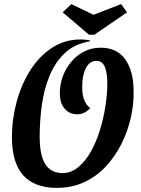

<svg xmlns="http://www.w3.org/2000/svg" viewBox="-20 -892 684 934"><path d="M257 22Q38 22 38 -224Q38 -312 61 -397Q84 -482 127.5 -550.5Q171 -619 233 -659.5Q295 -700 372 -700Q398 -700 418 -695V-691Q343 -679 295.5 -634Q248 -589 221 -523Q194 -457 183.5 -380.5Q173 -304 173 -228Q173 -135 201 -92.5Q229 -50 284 -50Q326 -50 361 -79Q396 -108 422.5 -155.5Q449 -203 466.5 -260.5Q484 -318 493 -376.5Q502 -435 502 -485Q502 -539 489.5 -567.5Q477 -596 449 -596Q415 -596 397 -559Q379 -522 380 -467Q380 -428 390.5 -403.5Q401 -379 419 -366Q392 -336 354 -336Q319 -336 295 -362.5Q271 -389 271 -440Q271 -480 285 -519Q299 -558 325.5 -590Q352 -622 388.5 -641Q425 -660 470 -660Q549 -660 589.5 -603Q630 -546 630 -446Q631 -384 616 -318Q601 -252 570.5 -191.5Q540 -131 495 -82.5Q450 -34 390 -6Q330 22 257 22ZM413 -723 285 -832 327 -872 435 -820 569 -872 598 -832 439 -723Z"/></svg>

Font: Sansita Swashed Medium
Style: Regular
Weight: 500
Designer: Pablo Cosgaya
Foundry: Omnibus-Type
Version: Version 1.003; ttfautohint (v1.8.3)